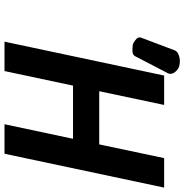

<svg xmlns="http://www.w3.org/2000/svg" viewBox="-3 -818 821 855"><g transform="rotate(90 407.5 -390.5)"><path d="M230.5 -582Q224.6 -569.8 206.5 -569.8Q188.5 -569.8 179.9 -571.3Q171.4 -572.8 160.2 -581.5Q148.9 -590.3 147.7 -595.5Q146.5 -600.6 146.5 -603Q146.5 -605.5 147 -606.4L204.1 -757.8Q208.5 -769 221.9 -774.7Q235.4 -780.3 247.1 -780.8H253.4Q278.3 -780.8 291.5 -769Q314.9 -749 306.6 -728.5ZM316.4 -710.9H447.3L386.2 -421.9H623L684.1 -710.9H815.4L664.6 0H533.2L598.1 -305.2H361.3L296.4 0H165.5Z"/></g></svg>

Font: Tuffy
Style: BoldItalic
Weight: 700
Italic angle: -12°
Designer: Thatcher Ulrich, Karoly Barta, Michael Everson
Version: Version 001.271